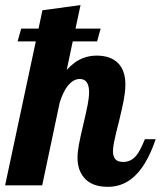

<svg xmlns="http://www.w3.org/2000/svg" viewBox="-58 -720 625 746"><path d="M269 -29.3Q243.2 -59.6 243.2 -106.9Q243.2 -129.4 248.8 -159.2Q254.4 -189 265.6 -235.8Q276.9 -283.7 282.5 -312.3Q288.1 -340.8 288.1 -361.8Q288.1 -413.1 252 -413.1Q226.6 -413.1 205.1 -386.2Q187 -363.3 173.8 -320.8L106 0H-38.1L81.1 -559.1H10.3L24.4 -608.9H91.8L106.9 -680.2L254.9 -700.2L235.4 -608.9H333L319.3 -559.1H224.6L201.2 -448.2Q230.5 -481 264.2 -494.1Q289.1 -503.9 317.9 -503.9Q368.7 -503.9 397.9 -477.5Q429.2 -448.7 429.2 -391.1Q429.2 -356.4 416.5 -300.8Q413.1 -284.7 405.3 -252.4Q391.1 -198.2 384.8 -166Q380.9 -145.5 380.9 -132.8Q380.9 -112.8 389.9 -101.8Q398.9 -90.8 420.9 -90.8Q450.7 -90.8 471.2 -115.2Q486.8 -133.8 504.9 -179.2H546.9Q509.8 -69.3 453.1 -25.4Q413.1 5.9 360.8 5.9Q298.8 5.9 269 -29.3Z"/></svg>

Font: Pattaya
Style: Regular
Weight: 400
Designer: Pablo Impallari / Thai characters Designed by Thanarat Vachiruckul and Suppakit Chalermlarp
Foundry: Pablo Impallari
Version: Version 2.000